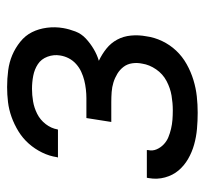

<svg xmlns="http://www.w3.org/2000/svg" viewBox="-38 -530 576 540"><g transform="rotate(-90 250.0 -260.0)"><path d="M203 8Q180 8 157.5 6Q135 4 113.5 -2Q92 -8 73 -19Q54 -30 40.5 -46Q27 -62 21 -84Q15 -106 19 -129L20 -135H98V-132Q95 -119 100 -107.5Q105 -96 114 -87.5Q123 -79 134 -74.5Q145 -70 157.5 -67Q170 -64 183 -63Q196 -62 210 -62Q230 -62 251 -65.5Q272 -69 292 -79.5Q312 -90 325 -109Q338 -128 341 -148Q344 -162 342 -176Q340 -190 332 -200.5Q324 -211 312.5 -218Q301 -225 288 -229Q275 -233 261 -234Q247 -235 233 -235H177L188 -305H244Q256 -305 269 -306.5Q282 -308 294 -311Q306 -314 318 -319.5Q330 -325 340 -334Q350 -343 356 -354.5Q362 -366 364 -379Q367 -397 360.5 -414.5Q354 -432 339.5 -441.5Q325 -451 307 -454.5Q289 -458 270 -458Q253 -458 235 -455Q217 -452 200 -443.5Q183 -435 171 -419.5Q159 -404 156 -386L155 -385H77L78 -388Q81 -409 91 -429.5Q101 -450 116 -467Q131 -484 150.5 -496Q170 -508 191 -515.5Q212 -523 233 -525.5Q254 -528 275 -528Q299 -528 322 -525Q345 -522 365 -513.5Q385 -505 402.5 -491Q420 -477 429.5 -458Q439 -439 442 -416Q445 -393 441 -370Q438 -353 431.5 -336Q425 -319 411.5 -306.5Q398 -294 382 -284.5Q366 -275 349 -270Q368 -261 383.5 -248.5Q399 -236 408.5 -218.5Q418 -201 420 -179.5Q422 -158 418 -137Q415 -114 404.5 -92Q394 -70 377.5 -52.5Q361 -35 339.5 -23Q318 -11 295 -4Q272 3 249 5.5Q226 8 203 8Z"/></g></svg>

Font: Iosevka Fixed
Style: Italic
Weight: 400
Italic angle: -9°
Monospace: yes
Designer: Belleve Invis
Foundry: Belleve Invis
Version: Version 33.2.4